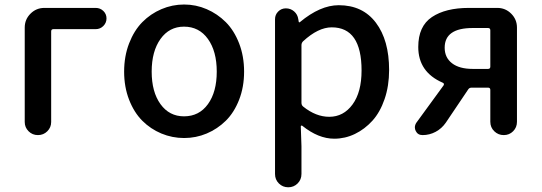

<svg xmlns="http://www.w3.org/2000/svg" viewBox="-20 -584 2341 830"><path d="M86.9 -56.6V-464.8Q86.9 -500 111.8 -524.9Q136.7 -549.8 171.9 -549.8H393.6Q413.1 -549.8 426.8 -536.6Q440.4 -523.4 440.4 -504.4Q440.4 -485.4 426.8 -471.7Q413.1 -458 393.6 -458H210.9Q201.2 -458 201.2 -448.2V-56.6Q201.2 -33.2 184.6 -16.6Q168 0 144 0Q120.1 0 103.5 -16.6Q86.9 -33.2 86.9 -56.6Z M516.6 -274.4Q516.6 -340.8 538.1 -396.5Q559.6 -452.1 595.2 -488.3Q630.9 -524.4 677.7 -544.4Q724.6 -564.5 775.9 -564.5Q827.1 -564.5 873.5 -544.4Q919.9 -524.4 956.1 -488.3Q992.2 -452.1 1013.7 -396.5Q1035.2 -340.8 1035.2 -274.4Q1035.2 -208 1013.7 -152.8Q992.2 -97.7 956.1 -62Q919.9 -26.4 873.5 -6.8Q827.1 12.7 775.9 12.7Q724.6 12.7 677.7 -6.8Q630.9 -26.4 595.2 -62Q559.6 -97.7 538.1 -152.8Q516.6 -208 516.6 -274.4ZM775.4 -81.1Q840.8 -81.1 878.9 -133.8Q917 -186.5 917 -274.4Q917 -362.3 878.9 -415.5Q840.8 -468.8 775.4 -468.8Q711.9 -468.8 673.8 -415.5Q635.7 -362.3 635.7 -274.4Q635.7 -186.5 673.8 -133.8Q711.9 -81.1 775.4 -81.1Z M1168.9 168V-501Q1168.9 -520.5 1182.6 -534.2Q1196.3 -547.9 1215.8 -547.9Q1236.3 -547.9 1251.5 -534.7Q1266.6 -521.5 1269.5 -501L1271.5 -489.3Q1272.5 -487.3 1273.9 -487.3Q1275.4 -487.3 1276.4 -488.3Q1364.3 -561.5 1444.3 -561.5Q1547.9 -561.5 1605 -485.8Q1662.1 -410.2 1662.1 -281.2Q1662.1 -212.9 1642.6 -155.8Q1623 -98.6 1589.8 -62Q1556.6 -25.4 1514.2 -4.9Q1471.7 15.6 1424.8 15.6Q1356.4 15.6 1287.1 -40Q1285.2 -42 1282.7 -41Q1280.3 -40 1280.3 -37.1L1283.2 47.9V168Q1283.2 192.4 1266.6 209Q1250 225.6 1226.1 225.6Q1202.1 225.6 1185.5 209Q1168.9 192.4 1168.9 168ZM1403.3 -79.1Q1464.8 -79.1 1503.9 -132.3Q1543 -185.5 1543 -279.3Q1543 -465.8 1414.1 -465.8Q1355.5 -465.8 1290 -405.3Q1283.2 -398.4 1283.2 -388.7V-139.6Q1283.2 -128.9 1291 -123Q1345.7 -79.1 1403.3 -79.1Z M2089.8 -286.1Q2099.6 -286.1 2099.6 -295.9V-453.1Q2099.6 -462.9 2089.8 -462.9H2023.4Q1902.3 -462.9 1902.3 -377.9Q1902.3 -335 1934.1 -310.5Q1965.8 -286.1 2023.4 -286.1ZM2006.8 -549.8H2129.9Q2165 -549.8 2189.9 -524.9Q2214.8 -500 2214.8 -464.8V-57.6Q2214.8 -33.2 2198.2 -16.6Q2181.6 0 2157.7 0Q2133.8 0 2116.7 -16.6Q2099.6 -33.2 2099.6 -57.6V-195.3Q2099.6 -205.1 2089.8 -205.1H2018.6Q2008.8 -205.1 2003.9 -197.3L1907.2 -53.7Q1889.6 -28.3 1863.3 -14.2Q1836.9 0 1806.6 0Q1786.1 0 1777.3 -17.6Q1773.4 -25.4 1773.4 -33.2Q1773.4 -43 1779.3 -52.7L1897.5 -214.8Q1902.3 -222.7 1893.6 -226.6Q1788.1 -272.5 1788.1 -380.9Q1788.1 -470.7 1847.2 -510.3Q1906.2 -549.8 2006.8 -549.8Z"/></svg>

Font: Gen Jyuu GothicX Medium
Style: Regular
Weight: 500
Designer: Ryoko NISHIZUKA (kana &amp; ideographs); Paul D. Hunt (Latin, Greek &amp; Cyrillic); Wenlong ZHANG (bopomofo); Sandoll C
Version: Version 1.058.20140828